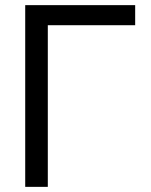

<svg xmlns="http://www.w3.org/2000/svg" viewBox="-20 -727 586 747"><path d="M505.9 -628.9H166V0H78.1V-707H505.9Z"/></svg>

Font: Pretendard GOV Variable
Style: Regular
Weight: 400
Designer: Base glyphs from Inter by Rasmus Andersson; Hangul glyphs from Noto Sans CJK(Source Han Sans) by Jang Soo-young and Kang
Foundry: Kil Hyung-jin
Version: Version 1.307;Glyphs 3.2 (3192)